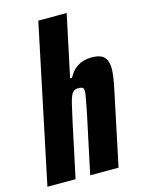

<svg xmlns="http://www.w3.org/2000/svg" viewBox="-127 -810 650 876"><g transform="rotate(-15 197.5 -371.5)"><path d="M-14 0 142 -743H276L214 -451H223Q238 -479 256 -493Q274 -507 293.5 -512.5Q313 -518 331 -518Q360 -518 376.5 -510.5Q393 -503 401 -487Q409 -471 409 -445Q409 -426 405 -400Q401 -374 394 -342L322 0H188L247 -277Q255 -319 259.5 -342.5Q264 -366 264 -377Q264 -391 257.5 -394.5Q251 -398 239 -398Q225 -398 217 -392.5Q209 -387 202.5 -372Q196 -357 189.5 -327.5Q183 -298 172 -249L119 0Z"/></g></svg>

Font: Saira Condensed ExtraBold
Style: Italic
Weight: 800
Width: 3
Italic angle: -12°
Designer: Hector Gatti with collaboration of the Omnibus-Type team
Foundry: Omnibus-Type
Version: Version 1.101